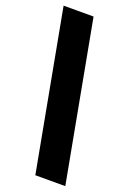

<svg xmlns="http://www.w3.org/2000/svg" viewBox="-153 -734 577 861"><g transform="rotate(20 136.0 -304.0)"><path d="M278 75H135L-6 -683H137Z"/></g></svg>

Font: Bricolage Grotesque 72pt Condensed ExtraBold
Style: Regular
Weight: 800
Width: 3
Designer: Mathieu Triay
Foundry: Atelier Triay
Version: Version 1.001;gftools[0.9.33.dev8+g029e19f]